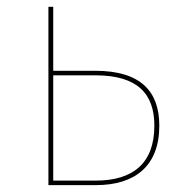

<svg xmlns="http://www.w3.org/2000/svg" viewBox="-20 -538 532 558"><path d="M256.6 -332.3H134.7V-518.3H120.7V0H259.1C372.4 0 443 -55.7 443 -172.7C443 -272 389.4 -332.3 256.6 -332.3ZM257.8 -13.1H134.7V-319.1H257C381.6 -319.1 428.6 -264 428.6 -172.7C428.6 -63.3 366.4 -13.1 257.8 -13.1Z"/></svg>

Font: Fira Sans Hair
Style: Regular
Weight: 100
Designer: bBox Type GmbH & Carrois Corporate GbR & Edenspiekermann AG
Foundry: bBox Type GmbH & Carrois Corporate GbR & Edenspiekermann AG
Version: Version 4.300;PS 004.300;hotconv 1.0.88;makeotf.lib2.5.64775